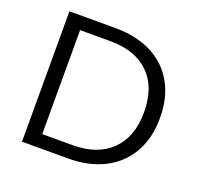

<svg xmlns="http://www.w3.org/2000/svg" viewBox="-119 -804 963 934"><g transform="rotate(20 362.5 -337.5)"><path d="M86.7 0V-675H323.3Q433.3 -675 512.9 -634.6Q592.5 -594.2 635.4 -518.3Q678.3 -442.5 678.3 -337.5Q678.3 -233.3 635 -157.5Q591.7 -81.7 512.1 -40.8Q432.5 0 323.3 0ZM166.7 -68.3H323.3Q451.7 -68.3 523.8 -138.8Q595.8 -209.2 595.8 -337.5Q595.8 -466.7 524.2 -536.7Q452.5 -606.7 323.3 -606.7H166.7Z"/></g></svg>

Font: Funnel Display Light
Style: Regular
Weight: 300
Designer: NORD ID, Kristian Moeller
Foundry: Dicotype
Version: Version 1.000